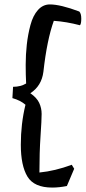

<svg xmlns="http://www.w3.org/2000/svg" viewBox="-20 -764 387 867"><path d="M36 -321 39 -372Q73 -372 98 -387Q96 -425 96 -471Q96 -517 101 -562.5Q106 -608 117.5 -651Q129 -694 151.5 -719Q174 -744 205 -744Q253 -744 338 -712Q347 -703 347 -679.5Q347 -656 341 -650Q280 -666 223 -670Q192 -584 176 -440Q168 -376 117 -343Q146 -323 157 -299.5Q168 -276 168 -249.5Q168 -223 163 -149Q158 -75 158 15Q229 8 304 -20L315 -2L282 76Q247 83 216 83Q134 83 104 33.5Q74 -16 74 -110.5Q74 -205 95 -291Q72 -311 36 -321Z"/></svg>

Font: Julee
Style: Regular
Weight: 400
Version: Version 1.001